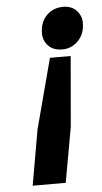

<svg xmlns="http://www.w3.org/2000/svg" viewBox="-53 -559 420 793"><g transform="rotate(-5 157.5 -162.5)"><path d="M50 200 90 -29 167 -320H253L228 -29L187 200ZM222 -350Q184.5 -350 163.8 -371.2Q143 -392.5 143 -423Q143 -469 170.2 -497Q197.5 -525 240 -525Q274 -525 294.5 -503.5Q315 -482 315 -452Q315 -406.5 287.2 -378.2Q259.5 -350 222 -350Z"/></g></svg>

Font: Overpass Black
Style: Italic
Weight: 900
Italic angle: -10°
Designer: Delve Withrington, Dave Bailey, Thomas Jockin
Foundry: Delve Fonts LLC
Version: Version 4.000